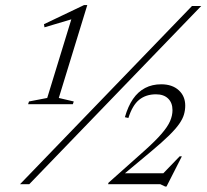

<svg xmlns="http://www.w3.org/2000/svg" viewBox="-20 -708 794 738"><path d="M57 0 718 -685H753.5L92.5 0ZM588.5 -22 670.5 -107H679L620 9H615L596 0H395.5L397 -5.5L534.5 -128Q577.5 -166.5 601 -193.8Q624.5 -221 633.8 -242.5Q643 -264 643 -284.5Q643 -313 626.2 -329.2Q609.5 -345.5 579.5 -345.5Q541 -345.5 515 -324.5Q489 -303.5 473.5 -254.5L460 -257.5Q472 -299.5 491.2 -327.5Q510.5 -355.5 537.8 -369.8Q565 -384 599.5 -384Q642 -384 667 -361.2Q692 -338.5 692 -302Q692 -285 687.2 -268.2Q682.5 -251.5 669 -232Q655.5 -212.5 629.5 -187Q603.5 -161.5 561 -126L437.5 -23L447 -42H629ZM161.5 -331.5 259 -649.5 270.5 -638.5 151 -603 149 -615 303 -688.5H315.5L206 -331.5L263.5 -318L260 -307.5H88L91.5 -318Z"/></svg>

Font: Newsreader 36pt Light
Style: Italic
Weight: 300
Italic angle: -17°
Designer: Hugues Gentile
Foundry: Production Type
Version: Version 1.003